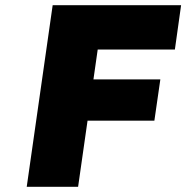

<svg xmlns="http://www.w3.org/2000/svg" viewBox="-20 -720 718 740"><path d="M83 0 183 -700H381L281 0ZM213 -255 236 -414H598L575 -255ZM253 -529 277 -700H678L654 -529Z"/></svg>

Font: Lexend ExtBd
Style: Italic
Weight: 800
Italic angle: -8.13011°
Designer: Bonnie Shaver-Troup, Thomas Jockin
Foundry: Lexend
Version: Version 1.007